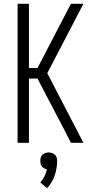

<svg xmlns="http://www.w3.org/2000/svg" viewBox="-20 -755 515 1015"><path d="M73 0V-735H133V-395H178L355 -735H421L230 -368L421 0H355L324 -61L178 -340H133V0ZM229 240 193 210Q206 195 215 177Q224 159 228 140Q221 139 213.5 135Q206 131 201.5 125Q197 119 195 111.5Q193 104 193 96Q193 87 195.5 78Q198 69 204.5 63Q211 57 220 54Q229 51 238 51Q246 51 255 54Q264 57 270.5 63Q277 69 279.5 78Q282 87 282 96Q282 135 269 173Q256 211 229 240Z"/></svg>

Font: Iosevka QP Light
Style: Regular
Weight: 300
Designer: Belleve Invis
Foundry: Belleve Invis
Version: Version 20.0.0; ttfautohint (v1.8.4)